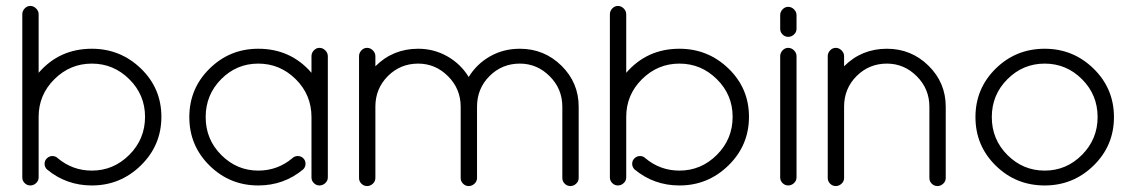

<svg xmlns="http://www.w3.org/2000/svg" viewBox="-20 -624 3818 646"><path d="M55 -576Q55 -587 63 -595.5Q71 -604 82 -604Q93 -604 101.5 -595.5Q110 -587 110 -576V-379Q180 -460 289 -460Q385 -460 454 -393.5Q523 -327 523 -231Q523 -135 454 -67.5Q385 0 289 0Q203 0 138 -54Q130 -62 130 -73Q130 -84 138 -91.5Q146 -99 156 -99Q167 -99 174 -92Q224 -50 289 -50Q362 -50 415 -103Q468 -156 468 -231Q468 -305 415 -357.5Q362 -410 289 -410Q216 -410 163 -357.5Q110 -305 110 -231V-27Q110 -16 101.5 -8Q93 0 82 0Q71 0 63 -8Q55 -16 55 -27Z M1083 -27Q1083 -16 1074.5 -8Q1066 0 1055 0Q1044 0 1036 -8Q1028 -16 1028 -27V-230Q1028 -305 975 -357.5Q922 -410 849 -410Q776 -410 724 -357.5Q672 -305 672 -230Q672 -155 724.5 -102.5Q777 -50 849 -50Q914 -50 964 -92Q971 -99 982 -99Q993 -99 1000.5 -91.5Q1008 -84 1008 -73Q1008 -62 1000 -54Q935 0 849 0Q753 0 685 -67Q617 -134 617 -230Q617 -326 685 -393Q753 -460 849 -460Q958 -460 1028 -379V-435Q1028 -446 1036 -454.5Q1044 -463 1055 -463Q1066 -463 1074.5 -454.5Q1083 -446 1083 -435Z M1188 -435Q1188 -446 1196 -454.5Q1204 -463 1215 -463Q1226 -463 1234.5 -454.5Q1243 -446 1243 -435V-401Q1302 -460 1387 -460Q1440 -460 1485 -434.5Q1530 -409 1557 -365Q1584 -409 1629 -434.5Q1674 -460 1729 -460Q1811 -460 1869 -403Q1927 -346 1927 -265V-25Q1927 -14 1918.5 -6Q1910 2 1899 2Q1888 2 1880 -6Q1872 -14 1872 -25V-265Q1872 -325 1829.5 -367.5Q1787 -410 1729 -410Q1669 -410 1627 -368Q1585 -326 1585 -265V-25Q1585 -14 1576.5 -6Q1568 2 1557 2Q1546 2 1538 -6Q1530 -14 1530 -25V-265Q1530 -325 1487.5 -367.5Q1445 -410 1387 -410Q1327 -410 1285 -368Q1243 -326 1243 -265V-25Q1243 -14 1234.5 -6Q1226 2 1215 2Q1204 2 1196 -6Q1188 -14 1188 -25Z M2032 -576Q2032 -587 2040 -595.5Q2048 -604 2059 -604Q2070 -604 2078.5 -595.5Q2087 -587 2087 -576V-379Q2157 -460 2266 -460Q2362 -460 2431 -393.5Q2500 -327 2500 -231Q2500 -135 2431 -67.5Q2362 0 2266 0Q2180 0 2115 -54Q2107 -62 2107 -73Q2107 -84 2115 -91.5Q2123 -99 2133 -99Q2144 -99 2151 -92Q2201 -50 2266 -50Q2339 -50 2392 -103Q2445 -156 2445 -231Q2445 -305 2392 -357.5Q2339 -410 2266 -410Q2193 -410 2140 -357.5Q2087 -305 2087 -231V-27Q2087 -16 2078.5 -8Q2070 0 2059 0Q2048 0 2040 -8Q2032 -16 2032 -27Z M2605 -573Q2605 -584 2613 -592.5Q2621 -601 2632 -601Q2643 -601 2651.5 -592.5Q2660 -584 2660 -573V-527Q2660 -516 2651.5 -508Q2643 -500 2632 -500Q2621 -500 2613 -508Q2605 -516 2605 -527ZM2605 -435Q2605 -446 2613 -454.5Q2621 -463 2632 -463Q2643 -463 2651.5 -454.5Q2660 -446 2660 -435V-27Q2660 -16 2651.5 -8Q2643 0 2632 0Q2621 0 2613 -8Q2605 -16 2605 -27Z M2765 -435Q2765 -446 2773 -454.5Q2781 -463 2792 -463Q2803 -463 2811.5 -454.5Q2820 -446 2820 -435V-401Q2879 -460 2964 -460Q3046 -460 3104 -403Q3162 -346 3162 -265V-25Q3162 -14 3153.5 -6Q3145 2 3134 2Q3123 2 3115 -6Q3107 -14 3107 -25V-265Q3107 -325 3064.5 -367.5Q3022 -410 2964 -410Q2904 -410 2862 -368Q2820 -326 2820 -265V-25Q2820 -14 2811.5 -6Q2803 2 2792 2Q2781 2 2773 -6Q2765 -14 2765 -25Z M3673 -230Q3673 -305 3620.5 -357.5Q3568 -410 3495 -410Q3422 -410 3369.5 -357.5Q3317 -305 3317 -230Q3317 -155 3369.5 -102.5Q3422 -50 3495 -50Q3568 -50 3620.5 -103Q3673 -156 3673 -230ZM3495 0Q3398 0 3330 -67Q3262 -134 3262 -230Q3262 -326 3330 -393Q3398 -460 3495 -460Q3591 -460 3659.5 -393Q3728 -326 3728 -230Q3728 -134 3659.5 -67Q3591 0 3495 0Z"/></svg>

Font: RIT Ala
Style: Regular
Weight: 400
Designer: Radhakrishan VN, Aswathy J
Version: 1.0